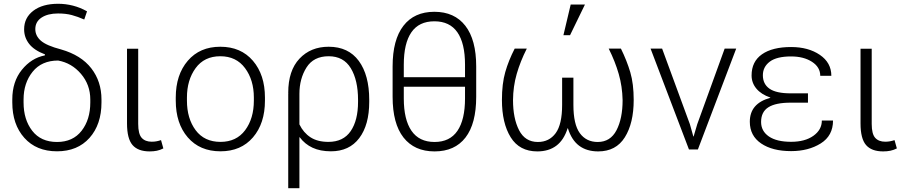

<svg xmlns="http://www.w3.org/2000/svg" viewBox="-20 -783 4740 1006"><path d="M106.4 -629.4Q106.4 -689.9 154.5 -726.6Q202.6 -763.2 284.7 -763.2Q324.2 -763.2 362.3 -753.4Q400.4 -743.7 436 -723.6L421.4 -680.7Q387.2 -695.8 356.2 -704.1Q325.2 -712.4 284.2 -712.4Q230.5 -712.4 197.8 -690.9Q165 -669.4 165 -630.4Q165 -595.2 194.3 -569.6Q223.6 -543.9 300.3 -523.9Q405.3 -493.7 458.5 -424.8Q511.7 -356 511.7 -261.7V-246.1Q511.7 -130.9 449 -60.5Q386.2 9.8 278.8 9.8Q170.4 9.8 107.4 -60.8Q44.4 -131.3 44.4 -246.1V-261.7Q44.4 -355.5 94.5 -417.2Q144.5 -479 214.8 -492.7L215.8 -498Q158.7 -519.5 132.6 -553.2Q106.4 -586.9 106.4 -629.4ZM103.5 -246.1Q103.5 -156.2 148.9 -97.7Q194.3 -39.1 278.8 -39.1Q361.8 -39.1 407.5 -97.7Q453.1 -156.2 453.1 -246.1V-261.7Q453.1 -338.9 404.3 -396Q355.5 -453.1 284.7 -465.8Q198.2 -465.8 150.9 -407Q103.5 -348.1 103.5 -261.7Z M704.1 -527.8V-133.8Q704.1 -81.1 722.4 -60.8Q740.7 -40.5 774.9 -40.5Q788.1 -40.5 799.1 -42.5Q810.1 -44.4 823.7 -48.8L835.9 -5.4Q818.8 3.4 801.8 6.8Q784.7 10.3 764.2 10.3Q703.1 10.3 674.3 -23.2Q645.5 -56.6 645.5 -136.2V-527.8Z M900.9 -272Q900.9 -391.1 963.9 -464.6Q1026.9 -538.1 1134.3 -538.1Q1242.2 -538.1 1305.2 -464.6Q1368.2 -391.1 1368.2 -272V-255.9Q1368.2 -136.2 1305.4 -63.2Q1242.7 9.8 1135.3 9.8Q1026.9 9.8 963.9 -63.2Q900.9 -136.2 900.9 -255.9ZM959.5 -255.9Q959.5 -162.1 1005.1 -100.8Q1050.8 -39.6 1135.3 -39.6Q1218.8 -39.6 1264.4 -100.8Q1310.1 -162.1 1310.1 -255.9V-272Q1310.1 -363.8 1263.9 -426Q1217.8 -488.3 1134.3 -488.3Q1050.3 -488.3 1004.9 -426Q959.5 -363.8 959.5 -272Z M1914.6 -249.5Q1914.6 -128.4 1862.3 -59.3Q1810.1 9.8 1713.9 9.8Q1658.2 9.8 1617.7 -9Q1577.1 -27.8 1550.3 -64L1548.8 -63.5V203.1H1490.2V-292.5H1490.7L1490.2 -296.9Q1490.2 -413.1 1549.1 -475.6Q1607.9 -538.1 1702.1 -538.1Q1805.2 -538.1 1859.9 -463.9Q1914.6 -389.6 1914.6 -259.8ZM1856 -259.8Q1856 -362.8 1818.1 -425.5Q1780.3 -488.3 1702.1 -488.3Q1623 -488.3 1585.9 -429.4Q1548.8 -370.6 1548.8 -291V-131.3Q1569.8 -87.9 1606.7 -63.7Q1643.6 -39.6 1700.7 -39.6Q1778.8 -39.6 1817.4 -95.9Q1856 -152.3 1856 -249.5Z M2475.1 -275.9Q2475.1 -134.8 2418.9 -62.3Q2362.8 10.3 2256.8 10.3Q2151.4 10.3 2094.2 -62.5Q2037.1 -135.3 2037.1 -275.9V-434.6Q2037.1 -574.7 2093.8 -647.9Q2150.4 -721.2 2255.9 -721.2Q2361.3 -721.2 2418.2 -647.9Q2475.1 -574.7 2475.1 -434.6ZM2095.7 -378.4H2416.5V-444.3Q2416.5 -556.2 2376.5 -613.8Q2336.4 -671.4 2255.9 -671.4Q2175.3 -671.4 2135.5 -613.8Q2095.7 -556.2 2095.7 -444.3ZM2416.5 -328.6H2095.7V-267.1Q2095.7 -156.2 2136 -97.7Q2176.3 -39.1 2256.8 -39.1Q2336.9 -39.1 2376.7 -97.4Q2416.5 -155.8 2416.5 -267.1Z M2740.2 -528.3Q2706.1 -460.9 2687.3 -395.5Q2668.5 -330.1 2668 -258.3Q2668 -162.6 2699.7 -100.8Q2731.4 -39.1 2798.3 -39.1Q2857.4 -39.1 2891.4 -85.2Q2925.3 -131.3 2925.3 -233.4V-376H2984.4V-233.4Q2984.4 -131.3 3018.1 -85.2Q3051.8 -39.1 3111.8 -39.1Q3178.2 -39.1 3210.2 -100.6Q3242.2 -162.1 3242.2 -258.3Q3240.7 -330.1 3221.9 -395.5Q3203.1 -460.9 3169.4 -528.3H3233.4Q3264.6 -464.8 3282.5 -404.3Q3300.3 -343.8 3300.3 -259.3Q3300.3 -137.7 3253.9 -63.7Q3207.5 10.3 3114.3 10.3Q3054.2 10.3 3014.4 -19.5Q2974.6 -49.3 2955.6 -110.8H2954.1Q2934.6 -49.3 2894.8 -19.5Q2855 10.3 2795.4 10.3Q2701.7 10.3 2655.8 -63.7Q2609.9 -137.7 2609.9 -259.3Q2609.9 -344.2 2627.4 -405.5Q2645 -466.8 2676.8 -528.3ZM2970.2 -759.3H3044.9L2966.8 -598.6H2932.1Z M3594.7 -132.3 3612.8 -67.9H3614.3L3633.3 -132.3L3776.9 -528.3H3837.4L3636.7 0H3589.8L3388.7 -528.3H3449.2Z M3908.7 -145Q3908.7 -193.4 3935.5 -224.6Q3962.4 -255.9 4016.1 -270.5V-272Q3968.8 -288.1 3943.4 -318.4Q3918 -348.6 3918 -387.7Q3918 -460.4 3972.4 -498.5Q4026.9 -536.6 4125 -536.6Q4215.3 -536.6 4275.6 -495.6Q4335.9 -454.6 4335.9 -385.7H4277.8Q4277.8 -431.2 4234.4 -459.2Q4190.9 -487.3 4125 -487.3Q4049.8 -487.3 4013.4 -460Q3977.1 -432.6 3977.1 -388.7Q3977.1 -342.8 4011.7 -318.4Q4046.4 -293.9 4123 -293.9H4213.4V-245.1H4123Q4043.9 -245.1 4005.9 -220.9Q3967.8 -196.8 3967.8 -144Q3967.8 -96.2 4008.5 -68.1Q4049.3 -40 4125 -40Q4197.8 -40 4241.9 -71.5Q4286.1 -103 4286.1 -151.4H4344.7Q4344.7 -71.8 4280.3 -31.5Q4215.8 8.8 4125 8.8Q4026.9 8.8 3967.8 -31.5Q3908.7 -71.8 3908.7 -145Z M4547.4 -527.8V-133.8Q4547.4 -81.1 4565.7 -60.8Q4584 -40.5 4618.2 -40.5Q4631.3 -40.5 4642.3 -42.5Q4653.3 -44.4 4667 -48.8L4679.2 -5.4Q4662.1 3.4 4645 6.8Q4627.9 10.3 4607.4 10.3Q4546.4 10.3 4517.6 -23.2Q4488.8 -56.6 4488.8 -136.2V-527.8Z"/></svg>

Font: Franko
Style: Light
Weight: 300
Designer: Google
Version: Version 1.200310; 2013